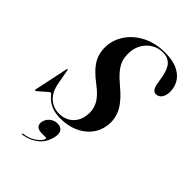

<svg xmlns="http://www.w3.org/2000/svg" viewBox="-278 -809 1146 1146"><g transform="rotate(45 295.5 -236.0)"><path d="M242.5 10Q199 10 171 -0.5Q143 -11 126.8 -24.8Q110.5 -38.5 102.5 -49Q94.5 -59.5 91 -59.5Q87 -59.5 76.2 -50.8Q65.5 -42 52.8 -30.5Q40 -19 29.8 -10.2Q19.5 -1.5 16.5 -1.5Q11.5 -1.5 12.5 -9L57.5 -221.5Q59.5 -229.5 62 -229.5Q65 -229.5 66 -222.5L82 -135Q92.5 -70 128 -37.5Q163.5 -5 213 -5Q264 -5 297.5 -35Q331 -65 337.5 -113Q345.5 -159 325.2 -201Q305 -243 246 -287Q176 -339.5 149.8 -387Q123.5 -434.5 128 -494Q132.5 -551 167.5 -600.5Q202.5 -650 263.2 -680.5Q324 -711 405 -711Q472 -711 513.8 -689.5Q555.5 -668 574 -633.5Q592.5 -599 590.5 -560Q588.5 -530 575 -513Q561.5 -496 539.5 -496Q511 -496 502.5 -544L493.5 -596Q483 -654 458.8 -678.2Q434.5 -702.5 396.5 -702.5Q355.5 -702.5 324.2 -683.8Q293 -665 274.2 -634.2Q255.5 -603.5 252.5 -567Q247.5 -514 268.8 -473.2Q290 -432.5 347.5 -385Q426.5 -319.5 451.2 -266.8Q476 -214 467.5 -159.5Q460.5 -107.5 429 -69.5Q397.5 -31.5 348.8 -10.8Q300 10 242.5 10ZM224.5 151Q192 151 181.2 135.5Q170.5 120 176 99Q182.5 74 202.8 58.2Q223 42.5 249.5 42.5Q279 42.5 290.8 61.8Q302.5 81 293 117Q280 169 241 199.8Q202 230.5 147.5 239Q142 240 142 236.5Q142.5 232.5 147 231.5Q193.5 225.5 226 202Q258.5 178.5 263 160Q265.5 151 257 151Z"/></g></svg>

Font: Fraunces 144pt S000 SemiBold
Style: Italic
Weight: 600
Italic angle: -16°
Version: Version 1.000; ttfautohint (v1.8.3)